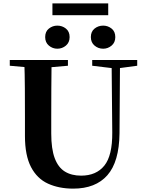

<svg xmlns="http://www.w3.org/2000/svg" viewBox="-20 -1100 863 1139"><path d="M320 -811Q292 -811 270 -829.5Q248 -848 248 -880Q248 -913 270 -930.5Q292 -948 320 -948Q349 -948 371 -930.5Q393 -913 393 -880Q393 -848 371 -829.5Q349 -811 320 -811ZM592 -811Q563 -811 541 -829.5Q519 -848 519 -880Q519 -913 541 -930.5Q563 -948 592 -948Q620 -948 642 -930.5Q664 -913 664 -880Q664 -848 642 -829.5Q620 -811 592 -811ZM291 -1010V-1080H622V-1010ZM414 19Q330 19 265 -10.5Q200 -40 164 -109Q128 -178 128 -293V-403Q128 -488 127.5 -573.5Q127 -659 124 -744H286Q285 -659 284.5 -574Q284 -489 284 -403V-308Q284 -217 304.5 -162Q325 -107 364.5 -82.5Q404 -58 461 -58Q551 -58 599 -117.5Q647 -177 646 -314L642 -744H692L689 -309Q687 -140 617 -60.5Q547 19 414 19ZM38 -710V-744H383V-710L223 -696H195ZM527 -710V-744H794V-710L682 -695H652Z"/></svg>

Font: Noto Serif JP ExtraBold
Style: Regular
Weight: 800
Designer: Ryoko NISHIZUKA 西塚涼子 (kana & ideographs); Frank Grießhammer (Latin, Greek & Cyrillic); Wenlong ZHANG 张文龙 (bopomofo); San
Foundry: Adobe
Version: Version 2.003-H1;hotconv 1.1.1;makeotfexe 2.6.0